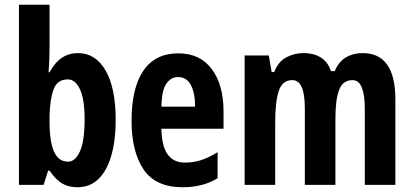

<svg xmlns="http://www.w3.org/2000/svg" viewBox="-20 -831 1747 810"><path d="M189 -622Q189 -606 188 -580Q187 -554 185 -526H189Q212 -568 241.5 -587.5Q271 -607 309 -607Q383 -607 425.5 -533.5Q468 -460 468 -325Q468 -192 426 -116.5Q384 -41 307 -41Q270 -41 243 -56.5Q216 -72 189 -111H183L164 -51H60V-811H189ZM266 -496Q222 -496 206.5 -455Q191 -414 189 -343V-318Q189 -233 208 -191Q227 -149 267 -149Q298 -149 317.5 -193Q337 -237 337 -327Q337 -412 317.5 -454Q298 -496 266 -496Z M732 -606Q824 -606 873.5 -539.5Q923 -473 923 -361V-288H661Q662 -215 687 -180Q712 -145 760 -145Q796 -145 828.5 -155.5Q861 -166 898 -189V-79Q865 -59 828 -50Q791 -41 751 -41Q636 -41 585.5 -116.5Q535 -192 535 -321Q535 -460 585 -533Q635 -606 732 -606ZM731 -506Q701 -506 681.5 -477.5Q662 -449 661 -381H803Q803 -439 785 -472.5Q767 -506 731 -506Z M1510 -607Q1648 -607 1648 -411V-51H1519V-374Q1519 -430 1506.5 -461.5Q1494 -493 1467 -493Q1427 -493 1411 -452.5Q1395 -412 1395 -329V-51H1266V-375Q1266 -493 1213 -493Q1171 -493 1156 -447.5Q1141 -402 1141 -313V-51H1012V-597H1114L1126 -527H1137Q1154 -572 1188.5 -589.5Q1223 -607 1259 -607Q1306 -607 1335.5 -587Q1365 -567 1376 -531H1392Q1409 -571 1439.5 -589Q1470 -607 1510 -607Z"/></svg>

Font: Noto Sans Tamil UI ExtraCondensed
Style: Bold
Weight: 700
Width: 2
Designer: Jelle Bosma - Monotype Design Team
Foundry: Monotype Imaging Inc.
Version: Version 2.004; ttfautohint (v1.8.4.7-5d5b)